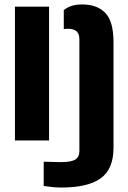

<svg xmlns="http://www.w3.org/2000/svg" viewBox="-20 -630 574 861"><path d="M47 0V-600H200V0ZM176 204V95Q190.5 95.5 214.5 96.2Q238.5 97 254 97Q299 97 317.5 85.5Q336 74 336 47V-454Q336 -478 323.5 -489.5Q311 -501 284 -501Q275 -501 266 -499.5V-584.5Q281 -597 300.8 -603.5Q320.5 -610 349 -610Q416 -610 452.5 -571.8Q489 -533.5 489 -441V33Q489 128 431.8 169.5Q374.5 211 255 211Q237 211 216 209Q195 207 176 204Z"/></svg>

Font: Big Shoulders Stencil Text Thin Black
Style: Regular
Weight: 900
Version: Version 2.001